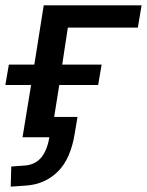

<svg xmlns="http://www.w3.org/2000/svg" viewBox="-20 -512 548 716"><path d="M20 184 22 109 76 105Q113 101 134.5 74.5Q156 48 164 0H64L96 -195H0L13 -271H108L143 -492H508L494 -409H233L212 -271H359L346 -195H201L182 -76H269L259 -16Q244 80 196 127.5Q148 175 78 180Z"/></svg>

Font: Nunito Sans 10pt SemiBold
Style: Italic
Weight: 600
Italic angle: -9°
Designer: Vernon Adams
Foundry: Vernon Adams
Version: Version 3.101;gftools[0.9.27]